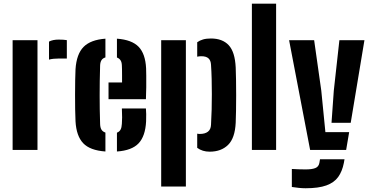

<svg xmlns="http://www.w3.org/2000/svg" viewBox="-20 -820 2032 1050"><path d="M49 0V-600H185V0ZM248 -494V-592.5Q268.5 -603.5 301 -603.5Q313 -603.5 325.2 -602.8Q337.5 -602 345.5 -600.5V-500H302.5Q269.5 -500 248 -494Z M393 -156.5Q391.5 -183.5 391 -222.2Q390.5 -261 390.5 -303.2Q390.5 -345.5 391.2 -382.5Q392 -419.5 393 -441.5Q398.5 -524.5 437 -563.5Q475.5 -602.5 556.5 -608.5V-506Q541.5 -501.5 534.8 -490.5Q528 -479.5 527.5 -461.5Q526 -415.5 525.5 -375.8Q525 -336 525 -298.8Q525 -261.5 525.5 -223.2Q526 -185 527.5 -142Q528 -122.5 534.8 -111.2Q541.5 -100 556.5 -95V8.5Q472 2.5 434.8 -37Q397.5 -76.5 393 -156.5ZM619.5 8.5V-94.5Q633 -99.5 639.2 -111Q645.5 -122.5 646.5 -143Q647.5 -158 647.8 -178.2Q648 -198.5 646.5 -227H778Q779 -218.5 779.5 -195.8Q780 -173 779 -156.5Q775 -75.5 738 -36.2Q701 3 619.5 8.5ZM573.5 -277.5V-369H647.5Q647.5 -389 647.5 -408Q647.5 -427 647.2 -441.2Q647 -455.5 646.5 -461.5Q646 -480 639.2 -490.2Q632.5 -500.5 619.5 -505.5V-608.5Q701 -602.5 738 -564.2Q775 -526 779 -446.5Q779.5 -435 779.8 -406.2Q780 -377.5 779.8 -342.5Q779.5 -307.5 778 -277.5Z M861.5 200V-600H996.5V200ZM1058.5 -89Q1062 -88 1065.8 -87.8Q1069.5 -87.5 1073 -87.5Q1101 -87.5 1117 -99.8Q1133 -112 1134 -138Q1136.5 -179 1137.5 -221Q1138.5 -263 1138.5 -305.2Q1138.5 -347.5 1137.5 -388Q1136.5 -428.5 1134 -465.5Q1133 -489 1120.2 -500.8Q1107.5 -512.5 1081 -512.5Q1069 -512.5 1058.5 -510V-589Q1072.5 -599 1090.2 -604.2Q1108 -609.5 1133.5 -609.5Q1196.5 -609.5 1230.8 -572.8Q1265 -536 1269 -451Q1270 -424.5 1270.8 -384Q1271.5 -343.5 1271.5 -299Q1271.5 -254.5 1270.8 -214.5Q1270 -174.5 1269 -149Q1265 -64.5 1227.2 -27.5Q1189.5 9.5 1126.5 9.5Q1087 9.5 1058.5 -11.5Z M1357.5 0V-800H1490V0Z M1676 0 1561 -600H1698L1737 -324.5L1759.5 -97.5H1889.5L1873 0ZM1651.5 209.5Q1634.5 209.5 1614.5 207.5Q1594.5 205.5 1576 202.5V104Q1590 105 1612.8 105.8Q1635.5 106.5 1651 106.5Q1686 106.5 1704.2 99.2Q1722.5 92 1726.5 71.5L1730 51H1864L1860.5 71Q1851.5 117 1829.5 147.8Q1807.5 178.5 1764.8 194Q1722 209.5 1651.5 209.5ZM1793 -148.5 1805.5 -324.5 1836 -600H1973L1898 -148.5Z"/></svg>

Font: Big Shoulders Stencil Text Thin ExtraBold
Style: Regular
Weight: 800
Version: Version 2.001